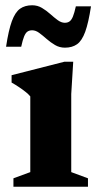

<svg xmlns="http://www.w3.org/2000/svg" viewBox="-20 -709 374 729"><path d="M258 -474.5 250.5 -352V-55.5L314 -32V0H31V-32L95 -55.5V-343Q88.5 -351 77.2 -360Q66 -369 52.2 -378.2Q38.5 -387.5 24 -395.5V-423.5L224 -474.5ZM325.5 -685Q316 -622.5 303.5 -588.2Q291 -554 272.5 -541Q254 -528 226.5 -528Q206 -528 189 -538Q172 -548 157.2 -561Q142.5 -574 129 -584Q115.5 -594 102 -594Q91.5 -594 84.2 -589Q77 -584 71.5 -570.5Q66 -557 60.5 -531.5H3Q12.5 -594.5 25 -628.5Q37.5 -662.5 56 -675.8Q74.5 -689 102 -689Q122.5 -689 139.2 -679Q156 -669 170.8 -655.8Q185.5 -642.5 199.2 -632.5Q213 -622.5 226 -622.5Q237 -622.5 244.2 -627.8Q251.5 -633 257 -646.5Q262.5 -660 268 -685Z"/></svg>

Font: Newsreader
Style: Bold
Weight: 700
Designer: Hugues Gentile
Foundry: Production Type
Version: Version 1.003